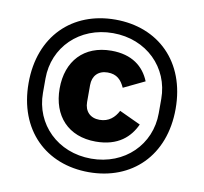

<svg xmlns="http://www.w3.org/2000/svg" viewBox="-80 -796 952 895"><g transform="rotate(10 396.0 -349.0)"><path d="M396 12C599 12 744 -126 744 -349C744 -572 599 -710 396 -710C193 -710 48 -572 48 -349C48 -126 193 12 396 12ZM396 -52C237 -52 122 -167 122 -315V-383C122 -531 237 -646 396 -646C555 -646 670 -531 670 -383V-315C670 -167 555 -52 396 -52ZM403 -134C510 -134 564 -187 592 -248L491 -295C474 -262 447 -237 403 -237C359 -237 332 -265 332 -309V-389C332 -433 359 -461 403 -461C447 -461 468 -438 484 -403L584 -451C557 -518 500 -564 403 -564C273 -564 195 -479 195 -349C195 -219 273 -134 403 -134Z"/></g></svg>

Font: IBM Plex Sans Thai Looped
Style: Bold
Weight: 700
Designer: Mike Abbink, Paul van der Laan, Pieter van Rosmalen, Ben Mitchell, Mark Frömberg
Foundry: Bold Monday
Version: Version 1.1